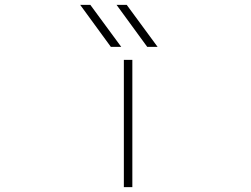

<svg xmlns="http://www.w3.org/2000/svg" viewBox="-20 -772 1040 794"><path d="M492.2 2V-524.4H527.3V2ZM588.9 -578.1 461.9 -752H503.9L631.8 -578.1ZM438.5 -578.1 311.5 -752H353.5L481.4 -578.1Z"/></svg>

Font: GenEi Gothic M ExtraLight
Style: Regular
Weight: 200
Designer: o_tamon (Modified); [Source Han Sans]
Ryoko NISHIZUKA  (kana & ideographs); Paul D. Hunt (Latin, Greek & Cyrillic); Wenl
Version: Version 1.1a;Original Version 1.004